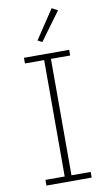

<svg xmlns="http://www.w3.org/2000/svg" viewBox="-101 -984 582 1033"><g transform="rotate(-10 189.5 -467.5)"><path d="M66 0V-31H171V-667H66V-698H313V-667H208V-31H313V0ZM178 -764 154 -777 259 -935 291 -918Z"/></g></svg>

Font: IBM Plex Sans Devanagari ExtraLight
Style: Regular
Weight: 200
Designer: Mike Abbink, Paul van der Laan, Pieter van Rosmalen, Erin McLaughlin
Foundry: Bold Monday
Version: Version 1.1